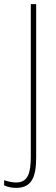

<svg xmlns="http://www.w3.org/2000/svg" viewBox="-65 -734 271 929"><path d="M13 175C84 175 110 129 110 30V-714H84V23C84 102 71 149 13 149C-7 149 -26 144 -45 138V163C-28 171 -8 175 13 175Z"/></svg>

Font: Noto Sans Myanmar UI ExtraCondensed Thin
Style: Regular
Weight: 100
Width: 2
Designer: Monotype Design Team
Foundry: Monotype Imaging Inc.
Version: Version 2.103